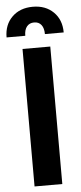

<svg xmlns="http://www.w3.org/2000/svg" viewBox="-74 -956 418 989"><g transform="rotate(-5 134.5 -461.5)"><path d="M207 0H63.5V-710.9H207ZM185.1 -777.3Q185.1 -808.1 171.9 -825Q158.7 -841.8 134.8 -841.8Q110.8 -841.8 97.2 -825.2Q83.5 -808.6 83.5 -777.3H-13.2Q-13.2 -842.8 27.6 -882.8Q68.4 -922.9 134.8 -922.9Q200.7 -922.9 241.5 -882.8Q282.2 -842.8 282.2 -777.3Z"/></g></svg>

Font: Roboto Condensed
Style: Bold
Weight: 700
Designer: Google
Version: Version 2.134; 2016